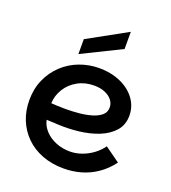

<svg xmlns="http://www.w3.org/2000/svg" viewBox="-144 -903 908 1018"><g transform="rotate(20 309.5 -394.5)"><path d="M331 7Q264 7 209.5 -14Q155 -35 116.5 -73Q78 -111 57.5 -161.5Q37 -212 37 -272Q37 -337 60.5 -389.5Q84 -442 124.5 -480Q165 -518 218 -538Q271 -558 329 -558Q381 -558 424 -544Q467 -530 498.5 -505Q530 -480 547 -447Q564 -414 564 -376Q564 -323 533 -288Q502 -253 452 -233Q402 -213 342 -206Q282 -199 223 -202Q213 -203 198 -203.5Q183 -204 171.5 -204.5Q160 -205 159 -205Q166 -172 190.5 -145.5Q215 -119 252 -104Q289 -89 331 -89Q365 -89 398.5 -101Q432 -113 460 -134Q488 -155 507 -182L592 -121Q559 -77 517.5 -48.5Q476 -20 429 -6.5Q382 7 331 7ZM233 -293Q270 -293 308 -296.5Q346 -300 378.5 -309.5Q411 -319 431 -336Q451 -353 451 -380Q451 -403 436.5 -421.5Q422 -440 396 -451Q370 -462 335 -462Q283 -462 242 -439Q201 -416 177.5 -378Q154 -340 152 -296Q166 -295 187 -294Q208 -293 233 -293ZM419 -796V-699L198 -590V-674Z"/></g></svg>

Font: Parkinsans Medium
Style: Regular
Weight: 500
Designer: Red Stone, Indian Type Foundry
Foundry: Indian Type Foundry
Version: Version 1.000